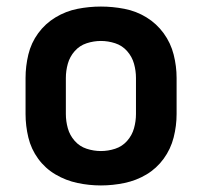

<svg xmlns="http://www.w3.org/2000/svg" viewBox="-20 -558 616 586"><path d="M288 8Q324 8 360 0.5Q396 -7 427 -25.5Q458 -44 479.5 -73.5Q501 -103 510 -138.5Q519 -174 519 -210V-320Q519 -356 510 -391.5Q501 -427 479.5 -456.5Q458 -486 427 -505Q396 -524 360 -531Q324 -538 288 -538Q252 -538 216.5 -531Q181 -524 149.5 -505Q118 -486 96.5 -456.5Q75 -427 66.5 -391.5Q58 -356 58 -320V-210Q58 -174 66.5 -138.5Q75 -103 96.5 -73.5Q118 -44 149.5 -25.5Q181 -7 216.5 0.5Q252 8 288 8ZM288 -97Q266 -97 244.5 -104Q223 -111 208 -128Q193 -145 187 -166.5Q181 -188 181 -210V-320Q181 -342 187 -363.5Q193 -385 208 -402Q223 -419 244.5 -426Q266 -433 288 -433Q310 -433 331.5 -426Q353 -419 368 -402Q383 -385 389 -363.5Q395 -342 395 -320V-210Q395 -188 389 -166.5Q383 -145 368 -128Q353 -111 331.5 -104Q310 -97 288 -97Z"/></svg>

Font: Iosevka Sparkle
Style: Bold
Weight: 700
Designer: Belleve Invis
Foundry: Belleve Invis
Version: Version 4.5.0; ttfautohint (v1.8.3)